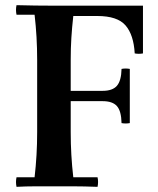

<svg xmlns="http://www.w3.org/2000/svg" viewBox="-20 -722 612 744"><path d="M44 2Q40 -17 44 -35H114Q119 -78 121.5 -121.5Q124 -165 124 -210V-490Q124 -535 121.5 -578.5Q119 -622 114 -665H44Q40 -684 44 -702Q79 -701 117 -700.5Q155 -700 189 -700H534V-515Q518 -512 502 -515Q498 -587 466.5 -623.5Q435 -660 357 -660H264Q259 -615 256.5 -575Q254 -535 254 -490V-210Q254 -165 256.5 -121.5Q259 -78 264 -35H358Q362 -17 358 2Q305 0 264.5 0Q224 0 189 0Q155 0 117 0Q79 0 44 2ZM451 -245Q450 -292 433 -311Q416 -330 378 -330H189V-370H378Q416 -370 433 -389.5Q450 -409 451 -455Q467 -458 483 -455V-245Q467 -242 451 -245Z"/></svg>

Font: Poltawski Nowy SemiBold
Style: Regular
Weight: 600
Version: Version 1.001;gftools[0.9.25]